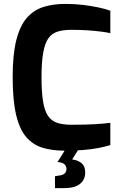

<svg xmlns="http://www.w3.org/2000/svg" viewBox="-20 -767 626 985"><path d="M313 6Q248 6 198.5 -9Q149 -24 114.5 -64Q80 -104 62.5 -178.5Q45 -253 45 -372Q45 -487 63.5 -560.5Q82 -634 117 -674.5Q152 -715 202 -731Q252 -747 315 -747Q365 -747 408.5 -741.5Q452 -736 487 -728.5Q522 -721 546 -712V-597Q528 -601 497.5 -605Q467 -609 428 -611.5Q389 -614 346 -614Q304 -614 274.5 -604.5Q245 -595 227.5 -569.5Q210 -544 201.5 -496Q193 -448 193 -371Q193 -297 200.5 -249Q208 -201 225 -174.5Q242 -148 271.5 -137.5Q301 -127 346 -127Q422 -127 469.5 -130Q517 -133 546 -137V-23Q519 -14 484 -7.5Q449 -1 407 2.5Q365 6 313 6ZM262 198V137L280 134Q301 132 311 123.5Q321 115 321 100Q321 87 312 77Q303 67 275 64L334 50Q369 50 393 66Q417 82 417 118Q417 155 390.5 176.5Q364 198 310 198ZM275 64 326 -17H393L342 64Z"/></svg>

Font: Exo Thin
Style: Bold
Weight: 700
Version: Version 2.000